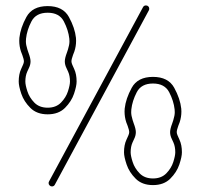

<svg xmlns="http://www.w3.org/2000/svg" viewBox="-20 -686 738 706"><path d="M516.6 -666Q522 -666 525.4 -662.6Q528.8 -659.2 528.8 -653.8Q528.8 -650.9 527.3 -647.9L181.6 -6.8Q178.2 -0.5 170.9 -0.5Q166 -0.5 162.4 -4.2Q158.7 -7.8 158.7 -12.7Q158.7 -15.6 160.2 -18.6L505.9 -659.7Q509.3 -666 516.6 -666ZM646.5 -286.6Q647 -282.7 647 -275.9Q647 -255.4 640.6 -236.3Q639.2 -231.9 635.7 -223.6Q629.9 -207.5 629.9 -200.2Q629.9 -194.8 633.1 -187.7Q636.2 -180.7 640.1 -171.9Q648.9 -152.8 648.9 -126Q648.9 -109.4 639.4 -81.1Q629.9 -52.7 606.2 -29.1Q582.5 -5.4 542.5 -5.4Q502.4 -5.4 478.8 -29.1Q455.1 -52.7 445.6 -81.1Q436 -109.4 436 -126Q436 -152.8 444.8 -171.9Q448.7 -180.7 451.9 -187.7Q455.1 -194.8 455.1 -200.2Q455.1 -207.5 449.2 -223.6Q445.8 -231.9 444.3 -236.3Q438 -255.4 438 -275.9Q438 -282.7 438.5 -286.6Q442.4 -323.2 464.4 -363.3Q486.3 -403.3 542.5 -403.3Q598.6 -403.3 620.6 -363.3Q642.6 -323.2 646.5 -286.6ZM462.9 -283.7Q462.4 -280.3 462.4 -273.4Q462.4 -261.2 467.8 -244.1Q468.8 -240.2 471.7 -232.4Q479.5 -211.9 479.5 -200.2Q479.5 -193.4 477.8 -187Q476.1 -180.7 472.9 -174.3Q469.7 -168 467.3 -162.1Q460.4 -147 460.4 -126Q460.4 -113.3 467.8 -90.3Q475.1 -67.4 493.4 -48.6Q511.7 -29.8 542.5 -29.8Q573.2 -29.8 591.6 -48.6Q609.9 -67.4 617.2 -90.3Q624.5 -113.3 624.5 -126Q624.5 -147 617.7 -162.1Q615.2 -168 612.1 -174.3Q608.9 -180.7 607.2 -187Q605.5 -193.4 605.5 -200.2Q605.5 -211.9 613.3 -232.4Q616.2 -240.2 617.2 -244.1Q622.6 -261.2 622.6 -273.4Q622.6 -280.3 622.1 -283.7Q618.7 -314.9 602.1 -346.9Q585.4 -378.9 542.5 -378.9Q499.5 -378.9 482.9 -346.9Q466.3 -314.9 462.9 -283.7ZM259.3 -546.9Q259.8 -543 259.8 -536.1Q259.8 -515.6 253.4 -496.6Q252 -492.2 248.5 -483.9Q242.7 -467.8 242.7 -460.4Q242.7 -455.1 245.8 -448Q249 -440.9 252.9 -432.1Q261.7 -413.1 261.7 -386.2Q261.7 -369.6 252.2 -341.3Q242.7 -313 219 -289.3Q195.3 -265.6 155.3 -265.6Q115.2 -265.6 91.6 -289.3Q67.9 -313 58.3 -341.3Q48.8 -369.6 48.8 -386.2Q48.8 -413.1 57.6 -432.1Q61.5 -440.9 64.7 -448Q67.9 -455.1 67.9 -460.4Q67.9 -467.8 62 -483.9Q58.6 -492.2 57.1 -496.6Q50.8 -515.6 50.8 -536.1Q50.8 -543 51.3 -546.9Q55.2 -583.5 77.1 -623.5Q99.1 -663.6 155.3 -663.6Q211.4 -663.6 233.4 -623.5Q255.4 -583.5 259.3 -546.9ZM75.7 -543.9Q75.2 -540.5 75.2 -533.7Q75.2 -521.5 80.6 -504.4Q81.5 -500.5 84.5 -492.7Q92.3 -472.2 92.3 -460.4Q92.3 -453.6 90.6 -447.3Q88.9 -440.9 85.7 -434.6Q82.5 -428.2 80.1 -422.4Q73.2 -407.2 73.2 -386.2Q73.2 -373.5 80.6 -350.6Q87.9 -327.6 106.2 -308.8Q124.5 -290 155.3 -290Q186 -290 204.3 -308.8Q222.7 -327.6 230 -350.6Q237.3 -373.5 237.3 -386.2Q237.3 -407.2 230.5 -422.4Q228 -428.2 224.9 -434.6Q221.7 -440.9 220 -447.3Q218.3 -453.6 218.3 -460.4Q218.3 -472.2 226.1 -492.7Q229 -500.5 230 -504.4Q235.4 -521.5 235.4 -533.7Q235.4 -540.5 234.9 -543.9Q231.4 -575.2 214.8 -607.2Q198.2 -639.2 155.3 -639.2Q112.3 -639.2 95.7 -607.4Q79.1 -575.7 75.7 -543.9Z"/></svg>

Font: Velvelyne Light
Style: Regular
Weight: 200
Designer: Manon Van der Borght et Mariel Nils
Foundry: Velvetyne
Version: Version 1.070